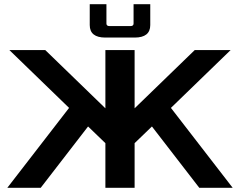

<svg xmlns="http://www.w3.org/2000/svg" viewBox="-20 -900 1150 920"><path d="M15 0 311 -383 25 -660H197L485 -381V-660H625V-381L913 -660H1085L799 -383L1095 0H935L708 -294L625 -214V0H485V-214L402 -294L175 0ZM410 -780V-880H490V-787Q490 -775 505 -775H605Q620 -775 620 -787V-880H700V-780Q700 -720 625 -720H485Q410 -720 410 -780Z"/></svg>

Font: Xolonium
Style: Regular
Weight: 400
Designer: Severin Meyer
Version: Version 4.2